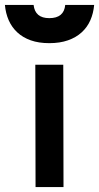

<svg xmlns="http://www.w3.org/2000/svg" viewBox="-69 -763 404 783"><path d="M75 -499H189L190 0H76ZM68 -743Q74 -689 132 -689Q192 -689 197 -743H315Q312 -709 299.5 -680.5Q287 -652 264 -631Q241 -610 208 -598.5Q175 -587 132 -587Q89 -587 56.5 -598.5Q24 -610 1.5 -631Q-21 -652 -33.5 -680.5Q-46 -709 -49 -743Z"/></svg>

Font: Panefresco 800wt
Style: Regular
Weight: 800
Designer: Campivisivi
Foundry: Campivisivi & Chank Co
Version: Version 1.001